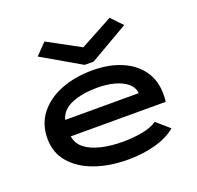

<svg xmlns="http://www.w3.org/2000/svg" viewBox="-124 -829 998 972"><g transform="rotate(-20 375.0 -342.5)"><path d="M409 11Q308 11 229 -17Q150 -45 104 -98.5Q58 -152 58 -228Q58 -306 101.5 -361.5Q145 -417 220 -446.5Q295 -476 390 -476Q477 -476 544 -448Q611 -420 649 -367.5Q687 -315 687 -240Q687 -231 686.5 -219.5Q686 -208 684 -199H173Q179 -158 212.5 -132.5Q246 -107 298.5 -95Q351 -83 413 -83Q464 -83 515.5 -92Q567 -101 597 -123L666 -63Q622 -26 554 -7.5Q486 11 409 11ZM175 -287H571Q568 -319 542 -341Q516 -363 474 -374Q432 -385 382 -385Q303 -385 246 -362Q189 -339 175 -287ZM212 -696 387 -601 563 -696 620 -636 411 -515H363L154 -636Z"/></g></svg>

Font: Inconsolata ExtraExpanded
Style: Bold
Weight: 700
Width: 8
Monospace: yes
Designer: Raph Levien, Cyreal, Brenton Simpson
Foundry: Raph Levien, Cyreal, Google
Version: Version 3.100; ttfautohint (v1.8.4.7-5d5b)